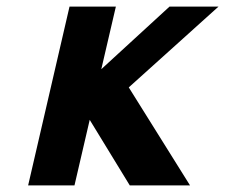

<svg xmlns="http://www.w3.org/2000/svg" viewBox="-20 -560 680 580"><path d="M286 -351 492 -540H640L369 -296L554 0H372L251 -198L205 0H65L190 -540H330Z"/></svg>

Font: Miedinger
Style: Bold-Italic
Weight: 700
Italic angle: -13°
Version: Version 001.000